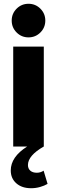

<svg xmlns="http://www.w3.org/2000/svg" viewBox="-20 -776 302 1017"><path d="M131 -578Q94 -578 68 -604Q42 -630 42 -667Q42 -704 68 -730Q94 -756 131 -756Q168 -756 194 -730Q220 -704 220 -667Q220 -630 194 -604Q168 -578 131 -578ZM145 221Q96 221 66.5 195Q37 169 37 127Q37 55 124 0H50V-529H212V0Q128 48 128 98Q128 117 140.5 128Q153 139 175 139Q195 139 211 128L232 198Q215 208 192 214.5Q169 221 145 221Z"/></svg>

Font: Red Hat Display Black
Style: Regular
Weight: 900
Designer: Pentagram, MCKL
Foundry: Pentagram, MCKL
Version: Version 1.023; ttfautohint (v1.8.3)